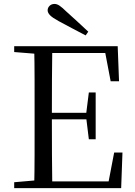

<svg xmlns="http://www.w3.org/2000/svg" viewBox="-20 -965 692 985"><path d="M432.8 -802.5 419.4 -783.4Q384.3 -801.8 349.5 -820.1Q314.7 -838.4 280.6 -856.9Q249.3 -873.9 236.8 -886.7Q224.4 -899.5 224.4 -912.4Q224.4 -925.2 234.3 -935Q244.2 -944.8 259.7 -944.8Q272.2 -944.8 285.3 -936Q298.5 -927.2 321.1 -905.1Q347.7 -881.7 376 -855.3Q404.2 -828.9 432.8 -802.5ZM52.8 0V-30.1L190.9 -42.1H202.2V0ZM155.3 0Q157.3 -83.6 157.4 -167.7Q157.5 -251.7 157.5 -336.8V-391.1Q157.5 -476.1 157.4 -560.4Q157.3 -644.8 155.3 -728H248.3Q247.1 -645.2 246.6 -559.4Q246.1 -473.5 246.1 -379.9V-357.6Q246.1 -257.3 246.6 -170.7Q247.1 -84.1 248.3 0ZM202.2 0V-34.3H576.6L532.4 -8.9L565.7 -182.5H608.3L601.6 0ZM202.2 -352.7V-386.4H442.5V-352.7ZM435.8 -250.4 422.2 -361.4V-382.4L435.8 -490.8H470.8V-250.4ZM52.8 -698V-728H202.2V-686.9H190.9ZM547.7 -548 514.8 -720.9 559.3 -693H202.2V-728H583.8L590.7 -548Z"/></svg>

Font: Noto Serif TC
Style: Regular
Weight: 200
Designer: Ryoko NISHIZUKA 西塚涼子 (kana & ideographs); Frank Grießhammer (Latin, Greek & Cyrillic); Wenlong ZHANG 张文龙 (bopomofo); San
Foundry: Adobe
Version: Version 2.001;hotconv 1.1.0;makeotfexe 2.6.0